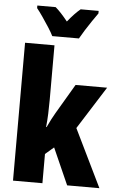

<svg xmlns="http://www.w3.org/2000/svg" viewBox="-63 -1012 652 1054"><g transform="rotate(5 263.0 -484.5)"><path d="M211.9 -759.8V-458Q211.9 -419.9 210.4 -382.6Q209 -345.2 205.1 -309.1H208Q218.8 -332 229.7 -353.3Q240.7 -374.5 250 -390.1L346.2 -553.2H520L371.1 -317.9L525.9 0H348.1L258.8 -201.2L211.9 -161.1V0H49.8V-759.8ZM195.3 -809.1Q187 -826.7 168.9 -855Q150.9 -883.3 131.6 -911.1Q112.3 -939 99.1 -955.1V-969.2H200.2Q229 -944.8 268.1 -896Q307.6 -944.8 337.9 -969.2H437V-955.1Q423.3 -936 405 -909.2Q386.7 -882.3 369.9 -855.5Q353 -828.6 342.3 -809.1Z"/></g></svg>

Font: Open Sans Condensed ExtraBold
Style: Regular
Weight: 800
Width: 3
Designer: Monotype Design Team
Foundry: Monotype Imaging Inc.
Version: Version 3.000; ttfautohint (v1.8.4)